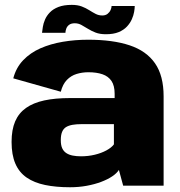

<svg xmlns="http://www.w3.org/2000/svg" viewBox="-20 -762 740 788"><path d="M267.5 6.5Q303.5 6.5 336 0.5Q368.5 -5.5 395 -15.5Q421.5 -25.5 440.2 -38Q459 -50.5 468 -64.5L485.5 0H651.5V-366.5Q651.5 -451.5 616.2 -502.2Q581 -553 512 -576Q443 -599 341.5 -599Q288 -599 237.8 -590.5Q187.5 -582 146 -563.8Q104.5 -545.5 75.2 -515Q46 -484.5 34.5 -440.5L229.5 -385.5Q237.5 -416.5 254.5 -434Q271.5 -451.5 294.5 -458.5Q317.5 -465.5 342.5 -465.5Q376.5 -465.5 400.5 -457.2Q424.5 -449 437.5 -429.8Q450.5 -410.5 450.5 -377V-359.5H266.5Q206.5 -359.5 161.5 -349.8Q116.5 -340 86.8 -319Q57 -298 42.2 -263.8Q27.5 -229.5 27.5 -179.5Q27.5 -126.5 43 -90.5Q58.5 -54.5 89.5 -33.2Q120.5 -12 165 -2.8Q209.5 6.5 267.5 6.5ZM312.5 -120.5Q294 -120.5 278.5 -123.5Q263 -126.5 252 -133.8Q241 -141 235.2 -153.8Q229.5 -166.5 229.5 -187Q229.5 -208 235 -221Q240.5 -234 251.2 -240.5Q262 -247 278 -249.8Q294 -252.5 314 -252.5H447.5V-169.5Q437.5 -156 416.8 -144.8Q396 -133.5 369 -127Q342 -120.5 312.5 -120.5ZM414.5 -621.5Q446 -621.5 467 -630.2Q488 -639 501 -653Q514 -667 521 -682.8Q528 -698.5 530.5 -713.2Q533 -728 533 -737.5H438Q438 -730.5 434 -721.2Q430 -712 421.5 -705.2Q413 -698.5 400 -698.5Q385 -698.5 372.5 -705Q360 -711.5 346.2 -720.2Q332.5 -729 315.5 -735.5Q298.5 -742 274.5 -742Q242 -742 220 -733.5Q198 -725 184.8 -711.2Q171.5 -697.5 164.8 -681.8Q158 -666 155.8 -651.5Q153.5 -637 152.5 -627.5H248.5Q248.5 -634.5 251.8 -644Q255 -653.5 263.5 -660Q272 -666.5 287 -666.5Q301.5 -666.5 314.2 -659.5Q327 -652.5 341 -643.8Q355 -635 372.5 -628.2Q390 -621.5 414.5 -621.5Z"/></svg>

Font: Anybody Thin ExtraBold
Style: Regular
Weight: 800
Version: Version 1.113;gftools[0.9.25]